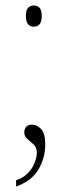

<svg xmlns="http://www.w3.org/2000/svg" viewBox="-20 -530 250 704"><path d="M104 -432Q92 -432 83.5 -440.5Q75 -449 75 -472Q75 -494 83.5 -502Q92 -510 104 -510Q116 -510 124.5 -502Q133 -494 133 -472Q133 -449 124.5 -440.5Q116 -432 104 -432ZM39 131Q66 122 83 104Q100 86 107.5 65.5Q115 45 115 29Q115 11 103.5 0Q92 -11 80.5 -20.5Q69 -30 69 -44Q69 -57 76 -65Q83 -73 97 -73Q116 -73 131 -56.5Q146 -40 146 0Q146 48 121.5 90.5Q97 133 39 154Z"/></svg>

Font: Noto Serif Hebrew SemiCondensed Thin
Style: Regular
Weight: 100
Width: 4
Designer: Monotype Design Team
Foundry: Monotype Imaging Inc.
Version: Version 2.004; ttfautohint (v1.8.4.7-5d5b)